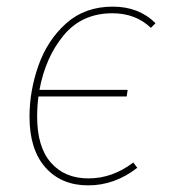

<svg xmlns="http://www.w3.org/2000/svg" viewBox="-20 -549 510 579"><path d="M99 -278H365L362 -258H96Q92 -230 92 -197Q92 -106 133.5 -58.5Q175 -11 247 -11Q319 -11 382 -59L394 -43Q326 10 246 10Q165 10 117 -44Q69 -98 69 -197Q69 -275 96 -351.5Q123 -428 179.5 -478.5Q236 -529 320 -529Q399 -529 449 -479L435 -465Q389 -509 319 -509Q227 -509 172 -442.5Q117 -376 99 -278Z"/></svg>

Font: Fira Sans Thin
Style: Italic
Weight: 250
Italic angle: -8°
Designer: Carrois Corporate & Edenspiekermann AG
Foundry: Carrois Corporate GbR & Edenspiekermann AG
Version: Version 4.203